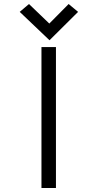

<svg xmlns="http://www.w3.org/2000/svg" viewBox="-20 -934 488 954"><path d="M258 0V-700H186V0ZM368 -875 321 -914 225 -817 124 -914 78 -875 226 -734Z"/></svg>

Font: Advent Pro
Style: Medium
Weight: 500
Designer: Andreas Kalpakidis
Foundry: Andreas Kalpakidis
Version: Version 2.002 2008